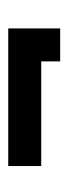

<svg xmlns="http://www.w3.org/2000/svg" viewBox="130 -596 166 466"><g transform="rotate(-90 213.0 -363.0)"><path d="M377 -426V-300H297V-346H43V-426Z"/></g></svg>

Font: Berliner Wand
Style: Regular
Weight: 400
Designer: Peter Wiegel
Foundry: Peter Wiegel
Version: Version 1.000